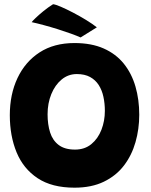

<svg xmlns="http://www.w3.org/2000/svg" viewBox="-20 -864 717 910"><path d="M333 25.5Q226 25.5 158.2 -19.5Q90.5 -64.5 58.5 -142.2Q26.5 -220 26.5 -318Q26.5 -417 63 -494.2Q99.5 -571.5 167.8 -615.8Q236 -660 333 -660Q413.5 -660 471.5 -634.2Q529.5 -608.5 566.8 -562.2Q604 -516 622 -454Q640 -392 640 -320Q640 -252.5 622.2 -190.2Q604.5 -128 567.5 -79.5Q530.5 -31 472.2 -2.8Q414 25.5 333 25.5ZM335.5 -155Q381.5 -155 413 -181Q444.5 -207 460.8 -249Q477 -291 477 -338.5Q477 -373.5 470.2 -405Q463.5 -436.5 448 -460.8Q432.5 -485 407 -499Q381.5 -513 344 -513Q303.5 -513 272.2 -487.2Q241 -461.5 223.2 -418Q205.5 -374.5 205.5 -322Q205.5 -274 217.5 -236.2Q229.5 -198.5 258.2 -176.8Q287 -155 335.5 -155ZM231.5 -844Q243 -843 268.5 -832Q294 -821 325.8 -804.5Q357.5 -788 387.8 -769.5Q418 -751 439 -734.5L362 -686.5Q345.5 -694 316.5 -704.5Q287.5 -715 253.2 -725.8Q219 -736.5 186.5 -745.2Q154 -754 130 -759Q134 -764.5 148.8 -778.8Q163.5 -793 185.5 -811Q207.5 -829 231.5 -844Z"/></svg>

Font: Grandstander Thin ExtraBold
Style: Regular
Weight: 800
Version: Version 1.200